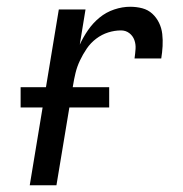

<svg xmlns="http://www.w3.org/2000/svg" viewBox="-20 -548 540 568"><path d="M68 0 154 -520H233L216 -416Q226 -438 240.5 -459Q255 -480 274.5 -496Q294 -512 318 -520Q342 -528 365 -528Q384 -528 401 -523.5Q418 -519 430.5 -507.5Q443 -496 450.5 -480.5Q458 -465 460 -447.5Q462 -430 461 -411.5Q460 -393 457 -375H378Q380 -389 381 -403Q382 -417 377.5 -429.5Q373 -442 362.5 -450Q352 -458 338 -458Q319 -458 300 -452Q281 -446 264.5 -433.5Q248 -421 236.5 -404Q225 -387 216.5 -369Q208 -351 203.5 -332.5Q199 -314 196 -295L147 0ZM303 -230H41V-290H303Z"/></svg>

Font: Iosevka Term Curly Oblique
Style: Regular
Weight: 400
Italic angle: -9°
Designer: Belleve Invis
Foundry: Belleve Invis
Version: Version 32.3.0